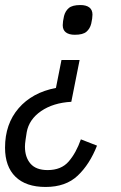

<svg xmlns="http://www.w3.org/2000/svg" viewBox="-39 -548 479 762"><path d="M142 194Q64 194 22.5 153.5Q-19 113 -19 38Q-19 -56 35 -118.5Q89 -181 183 -199L205 -310H277L244 -144Q172 -140 124 -107Q76 -74 67 -23Q65 -10 62.5 6.5Q60 23 60 34Q60 76 82 101.5Q104 127 150 127Q204 127 233.5 93Q263 59 282 5L346 30Q317 104 269.5 149Q222 194 142 194ZM258 -410Q235 -410 222.5 -419.5Q210 -429 210 -448Q210 -462 215 -484Q220 -504 234 -516Q248 -528 280 -528Q303 -528 315.5 -518.5Q328 -509 328 -490Q328 -476 323 -454Q318 -434 304 -422Q290 -410 258 -410Z"/></svg>

Font: IBM Plex Sans Cond
Style: Italic
Weight: 400
Width: 3
Italic angle: -11°
Designer: Mike Abbink, Paul van der Laan, Pieter van Rosmalen
Foundry: Bold Monday
Version: Version 1.3